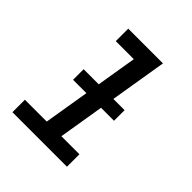

<svg xmlns="http://www.w3.org/2000/svg" viewBox="-200 -868 1001 1001"><g transform="rotate(45 300.0 -367.5)"><path d="M52 0V-92H213L304 -643H171V-735H427L321 -92H454V0ZM156 -343V-421H458V-343Z"/></g></svg>

Font: Iosevka Curly Slab SmBdExObl
Style: Regular
Weight: 600
Width: 7
Italic angle: -9°
Monospace: yes
Designer: Belleve Invis
Foundry: Belleve Invis
Version: Version 11.1.0; ttfautohint (v1.8.3)